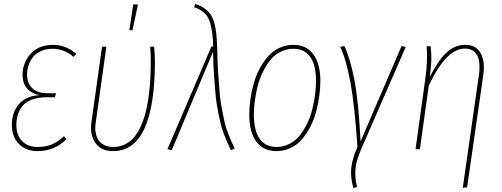

<svg xmlns="http://www.w3.org/2000/svg" viewBox="-20 -756 2544 973"><path d="M169.9 9.8Q111.8 9.8 75.9 -26.4Q40 -62.5 40 -124Q40 -185.5 75.2 -227.5Q110.4 -269.5 180.2 -273.9Q140.1 -281.7 117.2 -307.6Q94.2 -333.5 94.2 -378.9Q94.2 -405.8 104 -431.9Q113.8 -458 131.8 -480Q149.9 -502 179.9 -515.4Q210 -528.8 247.1 -528.8Q314.9 -528.8 366.2 -482.9L353 -467.8Q305.7 -508.8 246.1 -508.8Q213.4 -508.8 187.7 -497.3Q162.1 -485.8 147.2 -466.6Q132.3 -447.3 124.8 -425Q117.2 -402.8 117.2 -378.9Q117.2 -335 143.3 -309.1Q169.4 -283.2 223.1 -283.2H264.2L257.8 -263.2H217.8Q172.9 -263.2 141.1 -251Q109.4 -238.8 93.3 -217.8Q77.1 -196.8 70.1 -173.6Q63 -150.4 63 -123Q63 -71.3 91.8 -41.3Q120.6 -11.2 169.9 -11.2Q212.9 -11.2 244.1 -24.9Q275.4 -38.6 304.2 -65.9L316.9 -50.8Q256.3 9.8 169.9 9.8Z M655.3 -733.9 679.2 -732.9 651.4 -603H635.3ZM761.2 -519Q765.1 -471.2 765.1 -449.2Q765.1 9.8 553.2 9.8Q492.2 9.8 463.4 -31.5Q434.6 -72.8 443.4 -137.2L497.1 -519H519L465.3 -136.2Q456.5 -79.6 479.7 -45.7Q502.9 -11.7 553.2 -11.2Q586.9 -10.7 614.5 -24.9Q642.1 -39.1 661.6 -63Q681.2 -86.9 696 -121.8Q710.9 -156.7 720 -194.6Q729 -232.4 734.6 -277.6Q740.2 -322.8 742.2 -363.5Q744.1 -404.3 744.1 -449.2Q744.1 -483.4 741.2 -519Z M968.8 -735.8Q996.1 -727.5 1015.1 -714.4Q1034.2 -701.2 1046.6 -683.6Q1059.1 -666 1066.2 -639.4Q1073.2 -612.8 1076.4 -582.8Q1079.6 -552.7 1080.6 -509.8Q1082 -438 1086.2 -377Q1090.3 -315.9 1094.2 -274.4Q1098.1 -232.9 1106.7 -191.9Q1115.2 -150.9 1119.6 -130.9Q1124 -110.8 1136 -79.8Q1147.9 -48.8 1151.9 -40.8Q1155.8 -32.7 1169.4 -2.9L1149.9 4.9Q1136.7 -23.4 1132.1 -33.7Q1127.4 -43.9 1115.7 -74Q1104 -104 1099.1 -125.2Q1094.2 -146.5 1085.9 -186.3Q1077.6 -226.1 1073.5 -266.8Q1069.3 -307.6 1065.2 -366.5Q1061 -425.3 1059.6 -494.1L850.6 4.9L828.6 0L1051.8 -521L1060.5 -520Q1059.1 -558.1 1056.2 -583Q1053.2 -607.9 1047.1 -632.3Q1041 -656.7 1030.8 -672.1Q1020.5 -687.5 1003.9 -699.7Q987.3 -711.9 963.9 -719.2Z M1380.4 9.8Q1314.5 9.8 1278.8 -38.8Q1243.2 -87.4 1243.2 -173.8Q1243.2 -210.9 1248.5 -250.2Q1253.9 -289.6 1264.9 -329.8Q1275.9 -370.1 1294.4 -405.5Q1313 -440.9 1336.9 -468.8Q1360.8 -496.6 1394.5 -512.7Q1428.2 -528.8 1467.3 -528.8Q1532.7 -528.8 1568.1 -480.5Q1603.5 -432.1 1603.5 -346.2Q1603.5 -309.1 1598.1 -270Q1592.8 -231 1582 -190.4Q1571.3 -149.9 1553 -114.5Q1534.7 -79.1 1511 -51Q1487.3 -22.9 1453.6 -6.6Q1419.9 9.8 1380.4 9.8ZM1380.4 -11.2Q1416.5 -11.2 1447.3 -27.1Q1478 -43 1499.3 -69.8Q1520.5 -96.7 1536.9 -130.6Q1553.2 -164.6 1562.7 -202.6Q1572.3 -240.7 1576.9 -276.6Q1581.5 -312.5 1581.5 -346.2Q1581.5 -425.8 1552.2 -467.3Q1522.9 -508.8 1467.3 -508.8Q1431.6 -508.8 1400.9 -493.2Q1370.1 -477.5 1348.9 -450.4Q1327.6 -423.3 1311.3 -389.6Q1294.9 -356 1285.4 -317.9Q1275.9 -279.8 1271.2 -243.7Q1266.6 -207.5 1266.6 -173.8Q1266.6 -94.2 1295.7 -52.7Q1324.7 -11.2 1380.4 -11.2Z M1725.1 -522.9Q1755.4 -459 1776.4 -348.4Q1797.4 -237.8 1807.1 -39.1L2015.1 -522.9L2036.1 -518.1L1814.5 -9.8Q1787.6 51.3 1782 93.8Q1776.4 136.2 1789.1 191.9L1770.5 196.8Q1755.4 142.1 1760 95.7Q1764.6 49.3 1791.5 -11.2Q1777.3 -221.2 1756.1 -337.4Q1734.9 -453.6 1704.1 -518.1Z M2325.2 195.8 2406.7 -374Q2416.5 -440.9 2398.2 -475.3Q2379.9 -509.8 2335.9 -509.8Q2240.7 -509.8 2152.8 -321.8L2107.9 0H2085.9L2133.8 -345.2Q2148.9 -448.7 2142.1 -521L2162.1 -522Q2166.5 -489.3 2166 -456.5Q2165.5 -423.8 2158.2 -366.2Q2198.7 -447.8 2241.5 -488.3Q2284.2 -528.8 2336.9 -528.8Q2391.1 -528.8 2415 -488Q2439 -447.3 2429.2 -376L2347.2 192.9Z"/></svg>

Font: Fira Sans Compressed Thin
Style: Italic
Weight: 100
Width: 3
Italic angle: -8°
Designer: Carrois Corporate & Edenspiekermann AG
Foundry: Carrois Corporate GbR & Edenspiekermann AG
Version: Version 4.203;PS 004.203;hotconv 1.0.88;makeotf.lib2.5.64775